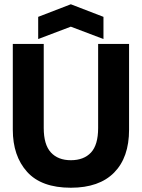

<svg xmlns="http://www.w3.org/2000/svg" viewBox="-20 -866 665 900"><path d="M312 14Q174 14 107 -60.5Q40 -135 40 -258V-660H185V-266Q185 -188 218.5 -151.5Q252 -115 312 -115Q373 -115 406.5 -151Q440 -187 440 -266V-660H585V-258Q585 -128 515 -57Q445 14 312 14ZM159 -683V-787L312 -846L465 -787V-683L312 -741Z"/></svg>

Font: Bricolage Grotesque 48pt Bricolage Grotesque 48pt Regular
Style: Bold
Weight: 700
Designer: Mathieu Triay
Foundry: Atelier Triay
Version: Version 1.000; ttfautohint (v1.8.4.7-5d5b);gftools[0.9.32]